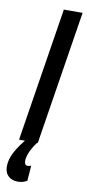

<svg xmlns="http://www.w3.org/2000/svg" viewBox="-152 -738 448 989"><g transform="rotate(10 72.5 -243.0)"><path d="M-13 0 98 -700H196L85 0ZM28 -12 86 -6Q65 20 51 49.5Q37 79 37 102Q37 125 54 125Q64 125 72 121L66 201Q44 214 18 214Q-13 214 -32 196.5Q-51 179 -51 146Q-51 109 -30 70Q-9 31 28 -12Z"/></g></svg>

Font: Georama Extra Condensed SemiBold
Style: Italic
Weight: 600
Width: 2
Italic angle: -9°
Designer: Jean-Baptiste Levee
Foundry: Production Type
Version: Version 1.000